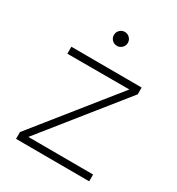

<svg xmlns="http://www.w3.org/2000/svg" viewBox="-171 -821 859 931"><g transform="rotate(30 258.0 -356.0)"><path d="M67 -521V-482H414L58 -38V0L468 1V-37L105 -38L461 -482V-520ZM228 -646.5C235.3 -638.8 244.7 -635 256 -635C266.7 -635 275.8 -638.8 283.5 -646.5C291.2 -654.2 295 -663.3 295 -674C295 -684.7 291.2 -693.8 283.5 -701.5C275.8 -709.2 266.7 -713 256 -713C245.3 -713 236.2 -709.2 228.5 -701.5C220.8 -693.8 217 -684.7 217 -674C217 -663.3 220.7 -654.2 228 -646.5Z"/></g></svg>

Font: Montserrat Custom ExtraLight
Style: Regular
Weight: 300
Designer: Julieta Ulanovsky
Foundry: Julieta Ulanovsky
Version: Version 7.200